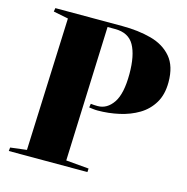

<svg xmlns="http://www.w3.org/2000/svg" viewBox="-107 -832 909 934"><g transform="rotate(15 347.5 -365.0)"><path d="M345 -325Q353 -324 361.5 -323.5Q370 -323 380 -323Q427 -323 458 -368.5Q489 -414 489 -514Q489 -607 461 -657Q433 -707 365 -707H327L301 -28L416 -18L415 0H19L21 -18L103 -28L130 -697L55 -712L58 -730H395Q476 -730 541 -712.5Q606 -695 644.5 -650Q683 -605 683 -524Q683 -462 657.5 -419.5Q632 -377 589.5 -351.5Q547 -326 493.5 -314Q440 -302 385 -302Q373 -302 361.5 -303.5Q350 -305 342 -306Z"/></g></svg>

Font: Literata 72pt ExtraBold
Style: Italic
Weight: 800
Italic angle: -2°
Designer: Latin by Veronika Burian and Jose Scaglione. Greek by Irene Vlachou. Cyrillic by Vera Evstafieva
Foundry: TypeTogether
Version: Version 3.002